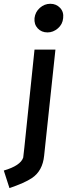

<svg xmlns="http://www.w3.org/2000/svg" viewBox="-91 -752 348 995"><path d="M236.3 -658.2Q233.4 -626 209 -605Q184.6 -584 155.3 -584Q124 -584 104.5 -605Q85 -626 87.9 -658.2Q91.8 -690.4 115.7 -711.4Q139.6 -732.4 169.9 -732.4Q200.2 -732.4 220.2 -711.4Q240.2 -690.4 236.3 -658.2ZM74.2 170.9Q36.1 196.3 -42 222.7L-71.3 131.8Q15.6 106.4 29.3 64.5Q30.3 59.6 35.2 12.7L87.9 -495.1H196.3L137.7 54.7Q129.9 133.8 74.2 170.9Z"/></svg>

Font: Puritan
Style: BoldItalic
Weight: 700
Version: 2.1